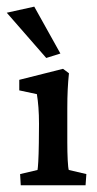

<svg xmlns="http://www.w3.org/2000/svg" viewBox="-46 -550 289 570"><path d="M15.6 0 13.7 -33.2 65.4 -45.4Q66.4 -49.8 67.6 -69.8Q68.8 -89.8 69.3 -125.5L69.8 -182.1Q69.8 -209 68.1 -231Q66.4 -252.9 63.5 -270.5L11.2 -281.7V-313L141.1 -345.7L158.7 -332.5Q156.2 -308.6 155 -283.9Q153.8 -259.3 153.8 -228V-128.4Q153.8 -98.1 155 -74.7Q156.2 -51.3 158.2 -45.4L210.4 -33.2L208 0ZM91.3 -377.9 -25.9 -512.2 55.7 -530.3 133.3 -391.1Z"/></svg>

Font: Lateef Medium
Style: Regular
Weight: 500
Designer: SIL International
Foundry: SIL International
Version: Version 4.200